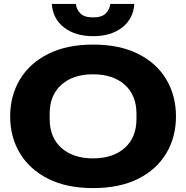

<svg xmlns="http://www.w3.org/2000/svg" viewBox="-20 -950 952 982"><path d="M456 12Q321 12 226.5 -35.5Q132 -83 82 -166Q32 -249 32 -354Q32 -460 81.5 -543Q131 -626 226 -674Q321 -722 456 -722Q592 -722 686.5 -674.5Q781 -627 830.5 -544Q880 -461 880 -354Q880 -249 830.5 -166Q781 -83 686.5 -35.5Q592 12 456 12ZM456 -140Q558 -140 618 -193.5Q678 -247 678 -342V-368Q678 -463 618 -516.5Q558 -570 456 -570Q354 -570 294 -516.5Q234 -463 234 -368V-342Q234 -247 294 -193.5Q354 -140 456 -140ZM456 -765Q365 -765 307.5 -809.5Q250 -854 245 -930H368Q371 -902 391 -881.5Q411 -861 456 -861Q501 -861 521 -881.5Q541 -902 544 -930H667Q662 -854 605 -809.5Q548 -765 456 -765Z"/></svg>

Font: Special Gothic Expanded One
Style: Regular
Weight: 400
Designer: Alistair McCready
Foundry: Monolith
Version: Version 1.010; ttfautohint (v1.8.4.7-5d5b)